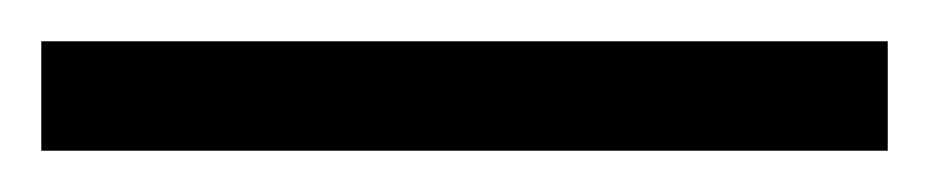

<svg xmlns="http://www.w3.org/2000/svg" viewBox="-20 123 450 93"><path d="M0 143H410V196H0Z"/></svg>

Font: PT Serif
Style: Regular
Weight: 400
Designer: A.Korolkova, O.Umpeleva, V.Yefimov
Foundry: ParaType Ltd
Version: Version 1.000W OFL; ttfautohint (v1.6)